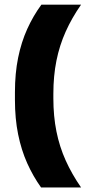

<svg xmlns="http://www.w3.org/2000/svg" viewBox="-20 -696 378 842"><path d="M214 -284.5V-265Q214 -186.5 227.5 -119.5Q241 -52.5 268 7.5Q295 67.5 335.5 126H160Q125 77 99.2 19.5Q73.5 -38 59.5 -106.8Q45.5 -175.5 45.5 -258V-291.5Q45.5 -374.5 59.5 -443Q73.5 -511.5 99.5 -569Q125.5 -626.5 161.5 -675.5H335.5Q295 -617.5 268 -557.2Q241 -497 227.5 -430Q214 -363 214 -284.5Z"/></svg>

Font: Anek Kannada ExtraBold
Style: Regular
Weight: 800
Version: Version 1.003